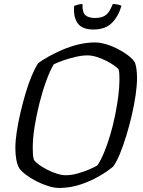

<svg xmlns="http://www.w3.org/2000/svg" viewBox="-20 -930 708 950"><path d="M272 0Q248 0 218 -9.5Q188 -19 159 -34Q130 -49 107.5 -66Q85 -83 75 -98Q65 -116 60.5 -141.5Q56 -167 56 -197Q56 -233 63 -279Q70 -325 81.5 -374Q93 -423 107 -470Q121 -517 137 -555Q153 -593 168 -617Q190 -633 221 -650.5Q252 -668 289.5 -684Q327 -700 368 -710Q409 -720 451 -720Q474 -720 503.5 -711.5Q533 -703 561.5 -688.5Q590 -674 613 -656.5Q636 -639 647 -622Q653 -607 655.5 -586Q658 -565 658 -544Q658 -507 651 -459Q644 -411 632 -359.5Q620 -308 605 -259Q590 -210 573.5 -169.5Q557 -129 540 -106Q513 -83 471 -58.5Q429 -34 378 -17Q327 0 272 0ZM305 -63Q334 -63 365.5 -72Q397 -81 423.5 -92.5Q450 -104 462 -112Q479 -137 495 -175.5Q511 -214 525 -261Q539 -308 549 -357Q559 -406 565 -452Q571 -498 571 -534Q571 -548 570.5 -560.5Q570 -573 568 -584Q564 -592 547.5 -604Q531 -616 508 -628Q485 -640 459.5 -648Q434 -656 413 -656Q387 -656 356 -649Q325 -642 296 -632Q267 -622 246 -612Q227 -580 208.5 -529Q190 -478 175 -418.5Q160 -359 151 -302Q142 -245 142 -199Q142 -180 143 -165.5Q144 -151 148 -139Q155 -128 173 -115Q191 -102 214.5 -90Q238 -78 262 -70.5Q286 -63 305 -63ZM442 -784Q386 -784 364 -815.5Q342 -847 347 -901Q352 -903 364 -906.5Q376 -910 388 -910Q387 -867 403.5 -854Q420 -841 450 -841Q484 -841 503 -855Q522 -869 538 -910Q553 -910 565 -907Q577 -904 581 -901Q565 -847 532.5 -815.5Q500 -784 442 -784Z"/></svg>

Font: Texturina 12pt Light
Style: Italic
Weight: 300
Italic angle: -11°
Designer: Guillermo Torres Carreño
Foundry: Omnibus-Type
Version: Version 1.002